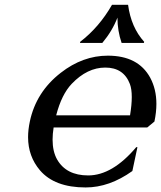

<svg xmlns="http://www.w3.org/2000/svg" viewBox="-20 -782 681 811"><path d="M453.1 -761.7H521Q533.7 -666.5 588.9 -605.5L587.9 -600.6H493.7Q476.1 -651.9 476.1 -707.5Q454.6 -651.4 412.1 -600.6H317.9L318.8 -605.5Q398.9 -667 453.1 -761.7ZM341.8 9.8Q210.9 9.8 148.9 -62.5Q98.6 -121.6 98.6 -202.6Q98.6 -233.9 106 -268.6Q132.3 -393.6 236.8 -474.6Q329.6 -546.9 435.5 -546.9Q563.5 -546.9 614.3 -454.1Q640.6 -405.3 640.6 -343.3Q640.6 -308.1 632.3 -268.6L602.1 -243.7H206.5Q202.1 -215.8 202.1 -192.4Q202.1 -142.1 221.2 -108.4Q259.8 -41 352.5 -41Q454.6 -41 555.7 -160.6L560.5 -160.2L539.1 -59.6Q441.9 9.8 341.8 9.8ZM217.3 -294.9H529.3Q536.6 -339.4 536.6 -372.1Q536.6 -405.8 528.8 -426.8Q502.4 -496.6 424.8 -496.6Q348.6 -496.6 283.2 -428.2Q240.2 -383.3 217.3 -294.9Z"/></svg>

Font: Classica
Style: Book Oblique
Weight: 400
Italic angle: -12°
Designer: Wojciech Kalinowski "wmk69" (wmk69@o2.pl)
Foundry: Wojciech Kalinowski "wmk69" (wmk69@o2.pl)
Version: Version 2.1.1; 2021-05-14